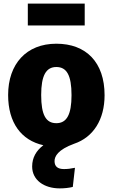

<svg xmlns="http://www.w3.org/2000/svg" viewBox="-20 -793 624 1063"><path d="M449 -773H134V-652H449ZM390 3C497 -33 559 -131 559 -266C559 -448 457 -551 292 -551C126 -551 25 -439 25 -267C25 -113 98 -16 220 11C181 41 158 79 158 129C158 204 224 250 311 250C338 250 362 247 383 242L395 136C372 141 353 143 334 143C300 143 282 129 282 99C282 73 300 36 390 3ZM292 -422C349 -422 376 -377 376 -266C376 -158 349 -111 292 -111C235 -111 208 -155 208 -267C208 -375 235 -422 292 -422Z"/></svg>

Font: Fira Sans ExtraBold
Style: Regular
Weight: 800
Designer: bBox Type GmbH & Carrois Corporate GbR & Edenspiekermann AG
Foundry: bBox Type GmbH & Carrois Corporate GbR & Edenspiekermann AG
Version: Version 4.300;PS 004.300;hotconv 1.0.88;makeotf.lib2.5.64775